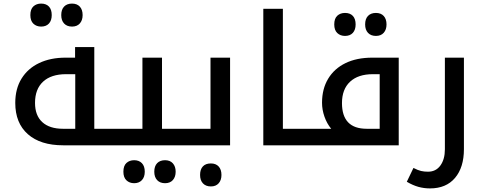

<svg xmlns="http://www.w3.org/2000/svg" viewBox="-20 -809 2688 1069"><path d="M209 -661Q183 -661 166 -677Q149 -693 149 -725Q149 -758 166 -773.5Q183 -789 209 -789Q237 -789 252.5 -772.5Q268 -756 268 -725Q268 -695 252.5 -678Q237 -661 209 -661ZM381 -661Q353 -661 337 -678Q321 -695 321 -725Q321 -756 337 -772.5Q353 -789 381 -789Q409 -789 424.5 -772Q440 -755 440 -725Q440 -696 424.5 -678.5Q409 -661 381 -661Z M332 0Q205 0 135 -62Q65 -124 65 -236Q65 -315 100 -371.5Q135 -428 198 -458Q261 -488 345 -488H398V-547H505V-92H623Q628 -92 628 -88V-5Q628 0 623 0ZM399 -92V-396H348Q265 -396 220 -354.5Q175 -313 175 -236Q175 -166 215.5 -129Q256 -92 331 -92Z M727 211Q701 211 684 195Q667 179 667 147Q667 114 684 98.5Q701 83 727 83Q754 83 770 99.5Q786 116 786 147Q786 177 770 194Q754 211 727 211ZM899 211Q871 211 855 194Q839 177 839 147Q839 116 855 99.5Q871 83 899 83Q927 83 942.5 100.5Q958 118 958 147Q958 176 942.5 193.5Q927 211 899 211Z M613 0Q608 0 608 -5V-88Q608 -92 613 -92H773V-488H882V-92H1032Q1037 -92 1037 -88V-5Q1037 0 1032 0Z M1154 229Q1126 229 1110 212Q1094 195 1094 165Q1094 134 1109.5 117.5Q1125 101 1154 101Q1182 101 1197.5 118Q1213 135 1213 165Q1213 194 1197.5 211.5Q1182 229 1154 229Z M1022 0Q1017 0 1017 -5V-88Q1017 -92 1022 -92H1152V-488H1261V0Z M1685 -92Q1690 -92 1690 -88V-5Q1690 0 1685 0H1446V-760H1555V-92Z M1901 -609Q1875 -609 1858 -625Q1841 -641 1841 -673Q1841 -706 1858 -721.5Q1875 -737 1901 -737Q1929 -737 1944.5 -720.5Q1960 -704 1960 -673Q1960 -643 1944.5 -626Q1929 -609 1901 -609ZM2073 -609Q2045 -609 2029 -626Q2013 -643 2013 -673Q2013 -704 2029 -720.5Q2045 -737 2073 -737Q2101 -737 2116.5 -720Q2132 -703 2132 -673Q2132 -644 2116.5 -626.5Q2101 -609 2073 -609Z M1675 0Q1670 0 1670 -5V-88Q1670 -92 1675 -92H1824Q1800 -121 1786.5 -159.5Q1773 -198 1773 -237Q1773 -314 1807 -370.5Q1841 -427 1903.5 -457.5Q1966 -488 2053 -488H2200V0ZM2022 -92H2094V-396H2056Q1974 -396 1929 -354Q1884 -312 1884 -235Q1884 -92 2022 -92Z M2374 240Q2341 240 2310 231.5Q2279 223 2245 203L2282 126Q2307 139 2324.5 143Q2342 147 2363 147Q2407 147 2432 112.5Q2457 78 2457 22V-488H2563V21Q2563 123 2513.5 181.5Q2464 240 2374 240Z"/></svg>

Font: Noto Kufi Arabic Medium
Style: Regular
Weight: 500
Designer: Monotype Design Team, David Williams, Khaled Hosny
Foundry: Google LLC
Version: Version 2.109; ttfautohint (v1.8.4.7-5d5b)